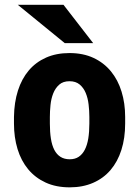

<svg xmlns="http://www.w3.org/2000/svg" viewBox="-20 -782 588 812"><path d="M39.1 -287.6Q40 -349.1 55.9 -398.9Q71.8 -448.7 101.6 -483.9Q131.3 -519 174.6 -538.3Q217.8 -557.6 273.9 -557.6Q331.5 -557.6 375.5 -537.1Q419.4 -516.6 449.2 -480.2Q479 -443.8 494.1 -394.5Q509.3 -345.2 509.3 -287.6V-259.3Q509.3 -197.8 493.4 -147.9Q477.5 -98.1 447.5 -63Q417.5 -27.8 373.8 -8.8Q330.1 10.3 274.9 10.3Q216.8 10.3 172.9 -10Q128.9 -30.3 99.1 -66.2Q69.3 -102.1 54.2 -151.6Q39.1 -201.2 39.1 -259.3ZM190.9 -259.3Q190.9 -223.6 195.3 -195.6Q199.7 -167.5 209.7 -148.2Q219.7 -128.9 235.8 -118.7Q252 -108.4 274.9 -108.4Q297.4 -108.4 313 -118.9Q328.6 -129.4 338.6 -148.7Q348.6 -168 353.3 -196Q357.9 -224.1 357.9 -259.3V-287.6Q357.9 -313.5 354.7 -340.3Q351.6 -367.2 342.5 -388.9Q333.5 -410.6 316.9 -424.6Q300.3 -438.5 273.9 -438.5Q246.6 -438.5 230.2 -423.8Q213.9 -409.2 205.1 -387Q196.3 -364.7 193.6 -338.1Q190.9 -311.5 190.9 -287.6ZM374 -599.6H253.9L55.2 -761.7H248.5Z"/></svg>

Font: Ufes Sans ExtraBold
Style: Regular
Weight: 800
Designer: Ricardo Esteves & Filipe Motta
Foundry: ProDesignUfes - Ricardo Esteves, Filipe Motta (This is a derivative work, based on Roboto family, by Christian Robertson
Version: Version 2.0